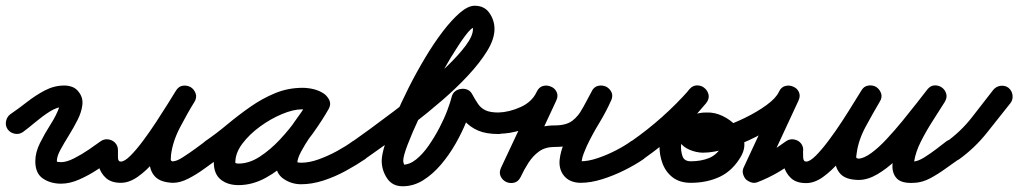

<svg xmlns="http://www.w3.org/2000/svg" viewBox="-58 -600 3548 669"><path d="M22 -140Q9 -131 -6.5 -134Q-22 -137 -31 -149Q-40 -162 -37 -177.5Q-34 -193 -22 -202Q6 -221 36 -244.5Q66 -268 98.5 -285Q131 -302 166 -302Q181 -302 194 -297Q207 -292 216 -280Q232 -260 229 -234.5Q226 -209 212 -181.5Q198 -154 181.5 -127.5Q165 -101 152.5 -78Q140 -55 140 -38Q140 -35 155 -35Q174 -35 200.5 -48.5Q227 -62 252.5 -79.5Q278 -97 293 -108Q293 -108 293 -108Q293 -108 293 -108Q306 -117 321.5 -114Q337 -111 346 -99Q355 -86 352 -70.5Q349 -55 337 -46Q313 -30 282 -9.5Q251 11 218 25.5Q185 40 155 40Q118 40 91.5 22Q65 4 65 -38Q65 -69 81.5 -102Q98 -135 118.5 -167Q139 -199 149 -228Q154 -242 154 -244.5Q154 -247 153.5 -243Q153 -239 156 -235Q159 -231 162.5 -229.5Q166 -228 166 -228Q142 -228 116.5 -212Q91 -196 66 -175Q41 -154 22 -140Q22 -140 22 -140Q22 -140 22 -140Z M278 -77Q278 -93 288.5 -103.5Q299 -114 315 -114Q331 -114 342 -103.5Q353 -93 353 -77Q353 -66 353 -51.5Q353 -37 363 -37Q376 -37 396.5 -57.5Q417 -78 440.5 -109.5Q464 -141 486.5 -175.5Q509 -210 527.5 -239.5Q546 -269 555 -284Q565 -300 580 -301.5Q595 -303 607 -296Q618 -289 623.5 -275Q629 -261 619 -245Q595 -205 569.5 -156.5Q544 -108 538 -61Q537 -50 537 -44Q537 -38 547 -37Q547 -37 546 -37Q545 -38 545 -38Q557 -38 579 -52Q601 -66 623.5 -82.5Q646 -99 658 -108Q658 -108 658 -108Q658 -108 658 -108Q671 -117 686.5 -114Q702 -111 711 -99Q720 -86 717 -70.5Q714 -55 702 -46Q681 -32 654.5 -12.5Q628 7 599 22Q570 37 545 37Q545 37 544 37Q543 37 543 37Q501 35 482.5 15.5Q464 -4 463 -35Q462 -66 472 -102Q482 -138 498 -173.5Q514 -209 529.5 -238Q545 -267 555 -283Q564 -299 579 -301Q594 -303 606 -295Q618 -288 623.5 -274Q629 -260 619 -244Q604 -220 582.5 -185Q561 -150 535 -111Q509 -72 480.5 -38.5Q452 -5 422 16Q392 37 363 37Q330 37 311.5 20.5Q293 4 285.5 -22Q278 -48 278 -77Q278 -77 278 -77Q278 -77 278 -77Z M699 -46Q687 -37 671.5 -40Q656 -43 647 -56Q638 -68 641 -83.5Q644 -99 657 -108Q695 -134 734 -166.5Q773 -199 814.5 -228Q856 -257 901 -275.5Q946 -294 996 -294Q1016 -294 1036 -289Q1056 -284 1073 -272Q1087 -261 1088.5 -246.5Q1090 -232 1082 -221Q1075 -209 1061.5 -204.5Q1048 -200 1032 -209Q1015 -219 994 -219Q964 -219 924.5 -202.5Q885 -186 848 -159Q811 -132 786.5 -99.5Q762 -67 762 -34Q762 -29 762 -29Q758 -34 762.5 -32Q767 -30 773 -30Q810 -30 847 -54Q884 -78 918 -114.5Q952 -151 978.5 -189Q1005 -227 1021 -256Q1030 -272 1045 -275Q1060 -278 1072 -271Q1084 -264 1090 -250Q1096 -236 1087 -220Q1078 -203 1060 -177.5Q1042 -152 1023 -124Q1004 -96 991 -71.5Q978 -47 978 -32Q978 -30 976.5 -33Q975 -36 976 -36Q979 -34 983.5 -33.5Q988 -33 991 -33Q1020 -33 1053 -45Q1086 -57 1117 -74Q1148 -91 1171 -108Q1171 -108 1171 -108Q1171 -108 1171 -108Q1184 -117 1199.5 -114Q1215 -111 1224 -99Q1233 -86 1230 -70.5Q1227 -55 1215 -46Q1184 -25 1146.5 -4.5Q1109 16 1069 29Q1029 42 991 42Q958 42 930.5 23.5Q903 5 903 -32Q903 -60 916 -89Q929 -118 948.5 -147Q968 -176 988 -203.5Q1008 -231 1021 -256Q1030 -272 1045 -275Q1060 -278 1072 -271Q1084 -264 1090 -250Q1096 -236 1087 -220Q1065 -181 1032 -135Q999 -89 957.5 -48Q916 -7 869 19Q822 45 773 45Q735 45 711 25.5Q687 6 687 -34Q687 -73 706.5 -111Q726 -149 759.5 -182Q793 -215 833.5 -240Q874 -265 915.5 -279.5Q957 -294 994 -294Q1035 -294 1070 -273Q1085 -264 1086 -249.5Q1087 -235 1079 -223Q1072 -210 1058 -205Q1044 -200 1029 -210Q1022 -216 1013 -217.5Q1004 -219 996 -219Q955 -219 915.5 -201Q876 -183 839 -155.5Q802 -128 767 -98.5Q732 -69 699 -46Q699 -46 699 -46Q699 -46 699 -46Z M1214 -46Q1202 -37 1186.5 -40Q1171 -43 1162 -56Q1153 -68 1156 -83.5Q1159 -99 1172 -108Q1192 -122 1230.5 -150Q1269 -178 1316.5 -214Q1364 -250 1411.5 -290Q1459 -330 1499.5 -369Q1540 -408 1565 -441.5Q1590 -475 1590 -499Q1590 -502 1588.5 -505.5Q1587 -509 1589 -507Q1591 -506 1593 -505Q1595 -505 1596 -505Q1585 -505 1563 -475.5Q1541 -446 1512.5 -399Q1484 -352 1455.5 -297Q1427 -242 1402.5 -189.5Q1378 -137 1362.5 -96.5Q1347 -56 1347 -40Q1347 -35 1348.5 -31.5Q1350 -28 1351 -24Q1351 -25 1347 -26Q1346 -26 1345 -26Q1369 -26 1392 -44.5Q1415 -63 1435.5 -92.5Q1456 -122 1473 -154.5Q1490 -187 1501 -216.5Q1512 -246 1516 -263Q1519 -275 1528 -282Q1537 -289 1548 -290Q1559 -292 1569.5 -288Q1580 -284 1586 -274Q1598 -252 1608 -237.5Q1618 -223 1634 -215.5Q1650 -208 1679 -208Q1695 -208 1706 -197.5Q1717 -187 1717 -171Q1717 -155 1706 -144Q1695 -133 1679 -133Q1636 -133 1608 -145Q1580 -157 1560 -179.5Q1540 -202 1520 -236Q1515 -247 1526 -254Q1537 -261 1552 -263Q1567 -266 1579.5 -262Q1592 -258 1590 -247Q1583 -216 1567.5 -177.5Q1552 -139 1529.5 -99.5Q1507 -60 1478.5 -26.5Q1450 7 1416.5 28Q1383 49 1345 49Q1309 49 1290.5 21Q1272 -7 1272 -40Q1272 -61 1284.5 -100.5Q1297 -140 1318 -190.5Q1339 -241 1366 -294.5Q1393 -348 1423.5 -399Q1454 -450 1485 -490.5Q1516 -531 1544.5 -555.5Q1573 -580 1596 -580Q1630 -580 1647.5 -554.5Q1665 -529 1665 -499Q1665 -464 1639.5 -422.5Q1614 -381 1572.5 -336.5Q1531 -292 1481 -249Q1431 -206 1380.5 -167Q1330 -128 1286 -97Q1242 -66 1214 -46Q1214 -46 1214 -46Q1214 -46 1214 -46Z M1679 -134Q1664 -133 1653 -144Q1642 -155 1642 -171Q1641 -186 1652 -197Q1663 -208 1679 -208Q1716 -209 1756 -227Q1796 -245 1812 -280Q1820 -297 1834.5 -300.5Q1849 -304 1862 -298Q1875 -292 1881.5 -279Q1888 -266 1880 -249Q1849 -182 1818 -116Q1787 -50 1756 16Q1748 33 1733.5 36Q1719 39 1706 33Q1694 27 1687 13.5Q1680 0 1689 -17Q1708 -56 1733 -89Q1758 -122 1792 -142.5Q1826 -163 1875 -163Q1915 -163 1936.5 -179.5Q1958 -196 1972.5 -223.5Q1987 -251 2004 -282Q2012 -298 2026.5 -301Q2041 -304 2054 -298Q2066 -292 2072.5 -279Q2079 -266 2071 -249Q2053 -209 2029.5 -170.5Q2006 -132 1987 -92Q1982 -80 1976.5 -67Q1971 -54 1969 -40Q1969 -39 1968.5 -37.5Q1968 -36 1968 -34Q1968 -29 1964 -33.5Q1960 -38 1965 -38Q1992 -38 2024.5 -49Q2057 -60 2088 -76Q2119 -92 2141 -108Q2141 -108 2141 -108Q2141 -108 2141 -108Q2154 -117 2169.5 -114Q2185 -111 2194 -99Q2203 -86 2200 -70.5Q2197 -55 2185 -46Q2156 -26 2118 -7Q2080 12 2040 24.5Q2000 37 1965 37Q1946 37 1930 30Q1914 23 1903 7Q1889 -15 1892 -43.5Q1895 -72 1908.5 -104Q1922 -136 1940 -168Q1958 -200 1975.5 -229Q1993 -258 2003 -280Q2010 -297 2025 -299.5Q2040 -302 2053 -296Q2065 -290 2072 -276.5Q2079 -263 2070 -247Q2046 -202 2023 -166Q2000 -130 1966 -109Q1932 -88 1875 -88Q1842 -88 1820.5 -72.5Q1799 -57 1783.5 -33Q1768 -9 1756 17Q1748 33 1733.5 36.5Q1719 40 1706 34Q1693 28 1686.5 14.5Q1680 1 1688 -16Q1719 -82 1750 -148Q1781 -214 1812 -280Q1820 -297 1834.5 -300.5Q1849 -304 1862 -298Q1875 -293 1881.5 -279.5Q1888 -266 1880 -249Q1863 -212 1830.5 -186Q1798 -160 1758.5 -147Q1719 -134 1679 -134Q1679 -134 1679 -134Q1679 -134 1679 -134Z M2184 -46Q2172 -37 2156.5 -40Q2141 -43 2132 -56Q2123 -68 2126 -83.5Q2129 -99 2142 -108Q2198 -147 2249 -192.5Q2300 -238 2345 -289Q2357 -303 2372 -302.5Q2387 -302 2397 -293Q2408 -284 2411 -269.5Q2414 -255 2402 -240Q2384 -219 2364 -196Q2344 -173 2330 -147.5Q2316 -122 2315 -92Q2315 -92 2315 -92Q2315 -93 2315 -93Q2314 -74 2320 -56Q2326 -38 2349 -38Q2385 -38 2413 -49.5Q2441 -61 2459 -93Q2464 -102 2453 -111.5Q2442 -121 2427.5 -127.5Q2413 -134 2405 -134Q2405 -134 2405 -134Q2405 -134 2405 -134Q2399 -134 2390 -132Q2381 -130 2378 -123Q2378 -122 2379 -128.5Q2380 -135 2377 -141Q2373 -150 2377 -146.5Q2381 -143 2392 -143Q2417 -143 2456.5 -156Q2496 -169 2538 -189.5Q2580 -210 2613 -234Q2646 -258 2656 -280Q2664 -297 2678.5 -300.5Q2693 -304 2706 -298Q2719 -293 2725.5 -279.5Q2732 -266 2724 -249Q2693 -183 2662.5 -116.5Q2632 -50 2601 16Q2596 26 2584 21.5Q2572 17 2561 5Q2551 -6 2546.5 -18.5Q2542 -31 2553 -35Q2588 -48 2619.5 -67Q2651 -86 2681 -108Q2681 -108 2681 -108Q2681 -108 2681 -108Q2694 -117 2709.5 -114Q2725 -111 2734 -99Q2743 -86 2740 -70.5Q2737 -55 2725 -46Q2691 -22 2655.5 -1Q2620 20 2581 35Q2570 39 2559.5 35.5Q2549 32 2541 25Q2534 17 2531 6Q2528 -5 2533 -16Q2564 -82 2594.5 -148Q2625 -214 2656 -280Q2664 -297 2678.5 -300.5Q2693 -304 2706 -298Q2719 -292 2725.5 -279Q2732 -266 2724 -249Q2708 -214 2668 -182Q2628 -150 2577.5 -124Q2527 -98 2477.5 -83Q2428 -68 2392 -68Q2369 -68 2345 -78Q2321 -88 2309 -107.5Q2297 -127 2310 -155Q2323 -183 2349.5 -196Q2376 -209 2406 -208Q2406 -208 2405 -208Q2405 -208 2405 -208Q2432 -209 2459.5 -196Q2487 -183 2507.5 -161Q2528 -139 2534 -112Q2540 -85 2525 -57Q2496 -6 2451 15.5Q2406 37 2349 37Q2311 37 2286.5 18.5Q2262 0 2250.5 -30.5Q2239 -61 2240 -95Q2240 -95 2240 -96Q2240 -96 2240 -96Q2242 -135 2258 -168Q2274 -201 2297 -230.5Q2320 -260 2344 -289Q2356 -303 2371 -302Q2386 -301 2397 -292Q2408 -283 2410.5 -268Q2413 -253 2401 -240Q2353 -185 2298.5 -136.5Q2244 -88 2184 -46Q2184 -46 2184 -46Q2184 -46 2184 -46Z M2703 -114Q2719 -114 2730 -103Q2741 -92 2740 -77Q2740 -67 2740.5 -52Q2741 -37 2751 -37Q2764 -37 2784.5 -57.5Q2805 -78 2829 -110Q2853 -142 2875.5 -176.5Q2898 -211 2916 -240.5Q2934 -270 2943 -284Q2953 -300 2968 -302Q2983 -304 2995 -297Q3007 -289 3012 -275Q3017 -261 3007 -245Q2984 -206 2958.5 -159Q2933 -112 2927 -66Q2925 -54 2925.5 -51Q2926 -48 2935 -47Q2935 -47 2934 -47Q2933 -47 2933 -47Q2952 -48 2977.5 -66.5Q3003 -85 3031 -115Q3059 -145 3086 -178Q3113 -211 3136 -240.5Q3159 -270 3173 -288Q3184 -302 3198.5 -302.5Q3213 -303 3224 -295Q3235 -287 3239 -273.5Q3243 -260 3234 -245Q3216 -216 3193 -180.5Q3170 -145 3151 -107.5Q3132 -70 3127 -36Q3125 -26 3120.5 -31.5Q3116 -37 3124 -37Q3141 -38 3162.5 -51.5Q3184 -65 3205 -81Q3226 -97 3240 -108Q3240 -108 3240 -108Q3240 -108 3240 -108Q3253 -117 3268.5 -114Q3284 -111 3293 -99Q3302 -86 3299 -70.5Q3296 -55 3284 -46Q3262 -31 3236 -12Q3210 7 3182.5 21.5Q3155 36 3128 37Q3083 40 3066 21Q3049 2 3052 -30.5Q3055 -63 3070.5 -101.5Q3086 -140 3106.5 -177.5Q3127 -215 3145 -243.5Q3163 -272 3170 -284Q3180 -299 3195 -299.5Q3210 -300 3221 -291Q3233 -283 3237.5 -269Q3242 -255 3231 -241Q3212 -216 3185.5 -182Q3159 -148 3128.5 -111.5Q3098 -75 3065 -43.5Q3032 -12 2998.5 7.5Q2965 27 2934 27Q2934 27 2933 27Q2932 27 2932 27Q2890 26 2871.5 7Q2853 -12 2851.5 -42Q2850 -72 2860 -107Q2870 -142 2886 -176.5Q2902 -211 2918 -239.5Q2934 -268 2943 -284Q2952 -300 2967 -301.5Q2982 -303 2994 -296Q3006 -288 3011.5 -274Q3017 -260 3007 -245Q2992 -221 2971 -185.5Q2950 -150 2924 -111.5Q2898 -73 2869 -39Q2840 -5 2810 16.5Q2780 38 2751 38Q2717 38 2698.5 21Q2680 4 2672.5 -22.5Q2665 -49 2666 -77Q2666 -93 2677 -104Q2688 -115 2703 -114Z M3284 -45Q3271 -36 3255.5 -38.5Q3240 -41 3231 -54Q3222 -67 3225 -82Q3228 -97 3240 -106Q3290 -142 3328 -190.5Q3366 -239 3403 -287Q3403 -287 3403 -287Q3403 -287 3403 -287Q3413 -299 3428.5 -301Q3444 -303 3456 -294Q3468 -284 3470 -268.5Q3472 -253 3463 -241Q3422 -189 3380 -136.5Q3338 -84 3284 -45Q3284 -45 3284 -45Q3284 -45 3284 -45Z"/></svg>

Font: FRB American Cursive Guidelines Arrows Extrabold
Style: Bold Italic
Weight: 800
Italic angle: -25°
Version: Version 2.0;Modular Font Editor K font №1